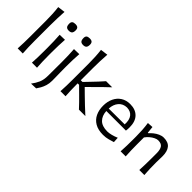

<svg xmlns="http://www.w3.org/2000/svg" viewBox="-6 -1561 2546 2546"><g transform="rotate(45 1267.0 -288.0)"><path d="M86.4 0Q89.8 -58.1 91.3 -111.8Q92.8 -165.5 92.8 -230V-519.5Q92.8 -585.4 89.6 -647Q86.4 -708.5 79.1 -767.6L183.1 -781.2Q179.2 -717.8 176.8 -653.3Q174.3 -588.9 174.3 -519.5V-230Q174.3 -165.5 176 -111.8Q177.7 -58.1 181.6 0Z M353.5 0Q356.9 -58.1 358.4 -111.8Q359.9 -165.5 359.9 -230V-282.7Q359.9 -352.5 357.9 -408.2Q356 -463.9 352.1 -521.5L449.2 -523.9Q445.3 -465.3 443.4 -409.2Q441.4 -353 441.4 -282.7V-230Q441.4 -165.5 443.1 -111.8Q444.8 -58.1 448.7 0ZM398.9 -644.5Q366.2 -644.5 351.8 -660.9Q337.4 -677.2 337.4 -716.3Q337.4 -744.1 352.3 -757.1Q367.2 -770 400.4 -770Q433.1 -770 447.3 -756.1Q461.4 -742.2 461.4 -711.9Q461.4 -676.3 446.8 -660.4Q432.1 -644.5 398.9 -644.5Z M541.5 205.1Q580.6 153.8 604 100.8Q627.4 47.9 627.4 -31.7L628.4 -282.7Q628.4 -352.5 626.5 -408.2Q624.5 -463.9 620.6 -521.5L718.3 -523.9Q713.9 -465.3 711.9 -409.2Q710 -353 710 -282.7Q710 -219.2 710.9 -173.1Q711.9 -127 712.6 -90.6Q713.4 -54.2 713.4 -19.5Q713.4 31.2 700.4 72.8Q687.5 114.3 669.2 146.5Q650.9 178.7 634.3 201.7ZM667.5 -644.5Q634.8 -644.5 620.4 -660.9Q606 -677.2 606 -716.3Q606 -744.1 620.8 -757.1Q635.7 -770 668.9 -770Q701.7 -770 715.8 -756.1Q730 -742.2 730 -711.9Q730 -676.3 715.3 -660.4Q700.7 -644.5 667.5 -644.5Z M888.7 0Q892.1 -58.1 893.6 -111.8Q895 -165.5 895 -230V-519.5Q895 -585.4 891.8 -647Q888.7 -708.5 881.3 -767.6L986.3 -781.2Q981.4 -717.8 979 -653.3Q976.6 -588.9 976.6 -519.5V-293H1008.8L1085.9 -373.5Q1121.6 -410.6 1156.2 -447.5Q1190.9 -484.4 1222.7 -521.5H1337.4Q1287.6 -475.6 1241.2 -429.9Q1194.8 -384.3 1149.9 -338.9L1076.7 -266.6L1161.1 -183.6Q1208 -137.7 1256.6 -91.6Q1305.2 -45.4 1355.5 0H1234.9Q1202.1 -36.1 1166.7 -72Q1131.3 -107.9 1095.2 -143.6L1003.4 -234.4H976.6V-217.8Q976.6 -158.7 978.3 -107.2Q980 -55.7 983.9 0Z M1696.3 11.2Q1603.5 11.2 1543.2 -24.2Q1482.9 -59.6 1453.6 -121.8Q1424.3 -184.1 1424.3 -263.7Q1424.3 -342.3 1453.4 -403.3Q1482.4 -464.4 1536.4 -499Q1590.3 -533.7 1665 -533.7Q1763.7 -533.7 1820.1 -476.3Q1876.5 -418.9 1876.5 -310.1Q1876.5 -274.4 1872.1 -244.1H1504.4Q1508.8 -159.2 1557.6 -110.1Q1606.4 -61 1704.6 -61Q1736.3 -61 1778.8 -71.8Q1821.3 -82.5 1862.8 -100.6L1867.2 -23.4Q1835.9 -13.7 1792 -1.2Q1748 11.2 1696.3 11.2ZM1802.2 -291Q1807.1 -377.4 1771.7 -423.3Q1736.3 -469.2 1666 -471.2Q1593.3 -469.2 1550.8 -419.7Q1508.3 -370.1 1503.9 -289.6Z M2016.6 0Q2020 -58.1 2021.5 -111.8Q2022.9 -165.5 2022.9 -230V-282.7Q2022.9 -340.3 2019.3 -400.9Q2015.6 -461.4 2006.8 -521.5L2087.4 -526.4L2097.2 -429.2H2106.4Q2126.5 -452.6 2156.5 -476.8Q2186.5 -501 2222.2 -517.3Q2257.8 -533.7 2293.9 -533.7Q2378.4 -533.7 2417.2 -485.8Q2456.1 -438 2456.1 -347.2Q2456.1 -313 2454.8 -283.2Q2453.6 -253.4 2453.6 -230Q2453.6 -165.5 2455.1 -111.8Q2456.5 -58.1 2461.4 0H2366.7Q2369.6 -58.1 2371.1 -111.3Q2372.6 -164.6 2372.6 -226.6V-319.8Q2372.6 -387.7 2349.4 -421.9Q2326.2 -456.1 2266.6 -456.1Q2243.2 -456.1 2213.4 -441.9Q2183.6 -427.7 2155 -403.6Q2126.5 -379.4 2105 -349.1V-226.6Q2105 -164.6 2106.4 -111.3Q2107.9 -58.1 2111.8 0Z"/></g></svg>

Font: Pinar DS4-Regular
Style: Regular
Weight: 400
Designer: Amin Abedi
Version: Version 2.000